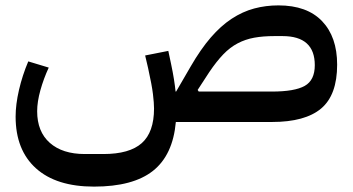

<svg xmlns="http://www.w3.org/2000/svg" viewBox="-20 -453 1312 713"><path d="M329 240Q189 240 113.5 172Q38 104 38 -20Q38 -65 50.5 -119Q63 -173 85 -225L161 -202Q142 -161 130 -118Q118 -75 118 -40Q118 36 165 77.5Q212 119 295 119H364Q461 119 506.5 78.5Q552 38 552 -50Q552 -70 548 -103.5Q544 -137 530 -200L519 -247L605 -264L615 -217Q622 -184 626 -158.5Q630 -133 632 -113H634L688 -206Q725 -270 762.5 -313.5Q800 -357 840.5 -383.5Q881 -410 924 -421.5Q967 -433 1014 -433Q1120 -433 1176 -374.5Q1232 -316 1232 -213Q1232 -100 1172.5 -50Q1113 0 990 0H633Q622 123 548 181.5Q474 240 329 240ZM990 -113Q1074 -113 1111.5 -134Q1149 -155 1149 -211Q1149 -319 1029 -319H999Q957 -319 924 -313Q891 -307 862.5 -292Q834 -277 809 -251Q784 -225 757 -185L714 -119L718 -113Z"/></svg>

Font: IBM Plex Sans Arabic Medm
Style: Regular
Weight: 500
Designer: Mike Abbink, Paul van der Laan, Pieter van Rosmalen, Wael Morcos, Khajak Apelian
Foundry: Bold Monday
Version: Version 1.005